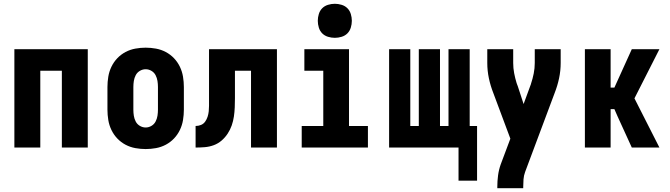

<svg xmlns="http://www.w3.org/2000/svg" viewBox="-20 -780 3540 1015"><path d="M56 0V-520H444V0H307V-406H193V0Z M750 8Q723 8 695.5 3Q668 -2 643.5 -15Q619 -28 600 -48Q581 -68 569 -93Q557 -118 552.5 -145.5Q548 -173 548 -200V-320Q548 -347 552.5 -374.5Q557 -402 569 -427Q581 -452 600 -472Q619 -492 643.5 -505Q668 -518 695.5 -523Q723 -528 750 -528Q777 -528 804.5 -523Q832 -518 856.5 -505Q881 -492 900 -472Q919 -452 931 -427Q943 -402 947.5 -374.5Q952 -347 952 -320V-200Q952 -173 947.5 -145.5Q943 -118 931 -93Q919 -68 900 -48Q881 -28 856.5 -15Q832 -2 804.5 3Q777 8 750 8ZM750 -106Q766 -106 780.5 -114.5Q795 -123 802.5 -137.5Q810 -152 812.5 -168Q815 -184 815 -200V-320Q815 -336 812.5 -352Q810 -368 802.5 -382.5Q795 -397 780.5 -405.5Q766 -414 750 -414Q734 -414 719.5 -405.5Q705 -397 697.5 -382.5Q690 -368 687.5 -352Q685 -336 685 -320V-200Q685 -184 687.5 -168Q690 -152 697.5 -137.5Q705 -123 719.5 -114.5Q734 -106 750 -106Z M1014 0V-114Q1029 -114 1042.5 -119.5Q1056 -125 1064.5 -137Q1073 -149 1077.5 -163Q1082 -177 1083.5 -191.5Q1085 -206 1085 -220.5Q1085 -235 1085 -249V-520H1444V0H1307V-406H1222V-261Q1222 -237 1221 -212.5Q1220 -188 1216.5 -164Q1213 -140 1205 -117Q1197 -94 1183.5 -73.5Q1170 -53 1151.5 -37Q1133 -21 1110 -12.5Q1087 -4 1062.5 -2Q1038 0 1014 0Z M1575 0V-114H1689V-406H1589V-520H1825V-114H1925V0ZM1750 -580Q1732 -580 1714 -585.5Q1696 -591 1683.5 -603.5Q1671 -616 1665.5 -634Q1660 -652 1660 -670Q1660 -688 1665.5 -706Q1671 -724 1683.5 -736.5Q1696 -749 1714 -754.5Q1732 -760 1750 -760Q1768 -760 1786 -754.5Q1804 -749 1816.5 -736.5Q1829 -724 1834.5 -706Q1840 -688 1840 -670Q1840 -652 1834.5 -634Q1829 -616 1816.5 -603.5Q1804 -591 1786 -585.5Q1768 -580 1750 -580Z M2404 175V0H2037V-520H2149V-114H2194V-520H2306V-114H2351V-520H2463V-114H2502V175Z M2609 215V208Q2609 177 2613 147Q2617 117 2627 89L2678 -47L2588 -288Q2573 -326 2564.5 -366Q2556 -406 2556 -447V-520H2693V-447Q2693 -420 2698 -393.5Q2703 -367 2711 -341Q2712 -339 2712.5 -337Q2713 -335 2714 -333V-332Q2715 -331 2715.5 -329Q2716 -327 2717 -325L2748 -230L2784 -328Q2785 -330 2785.5 -332Q2786 -334 2787 -336V-337Q2796 -364 2801.5 -391.5Q2807 -419 2807 -447V-520H2944V-447Q2944 -406 2935.5 -366Q2927 -326 2912 -288L2756 129Q2749 148 2747.5 168Q2746 188 2746 208V215Z M3072 0V-520H3208V-317H3228L3320 -520H3466L3334 -260L3466 0H3320L3246 -162L3228 -203H3208V0Z"/></svg>

Font: Iosevka Curly Heavy
Style: Regular
Weight: 900
Monospace: yes
Designer: Belleve Invis
Foundry: Belleve Invis
Version: Version 22.1.2; ttfautohint (v1.8.4)